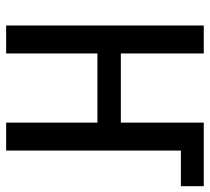

<svg xmlns="http://www.w3.org/2000/svg" viewBox="-50 -650 699 640"><g transform="rotate(90 300.0 -329.5)"><path d="M388.2 0V-304.2H157.7V0H64.5V-658.7H157.7V-382.3H388.2V-658.7H600.1V-582.5H481.4V0Z"/></g></svg>

Font: Cousine
Style: Regular
Weight: 400
Monospace: yes
Designer: Steve Matteson
Foundry: Monotype Imaging Inc.
Version: Version 1.21